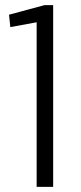

<svg xmlns="http://www.w3.org/2000/svg" viewBox="-20 -724 314 744"><path d="M186 0H122V-680L151 -643L20 -619L15 -667L152 -704H186Z"/></svg>

Font: Pathway Extreme Condensed ExtraLight
Style: Regular
Weight: 250
Width: 3
Version: Version 1.001;gftools[0.9.26]